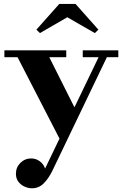

<svg xmlns="http://www.w3.org/2000/svg" viewBox="-20 -724 640 1007"><path d="M333 -633.5 189.5 -550.5 171 -568.5 291 -703.5H376L496 -568.5L477.5 -550.5ZM327.5 -424H238.5L370.5 -161L497 -424H414V-460H600.5V-424H540.5L254 173Q234.5 212.5 209 238Q183.5 263.5 147.5 263.5Q129 263.5 109.5 255Q90 246.5 76.8 229.5Q63.5 212.5 63.5 187.5Q63.5 153.5 87 130.2Q110.5 107 144 107Q168 107 188.2 121.5Q208.5 136 216.5 160L292 3L72 -424H3V-460H327.5Z"/></svg>

Font: Bodoni* 06pt
Style: Bold
Weight: 700
Version: Version 2.3